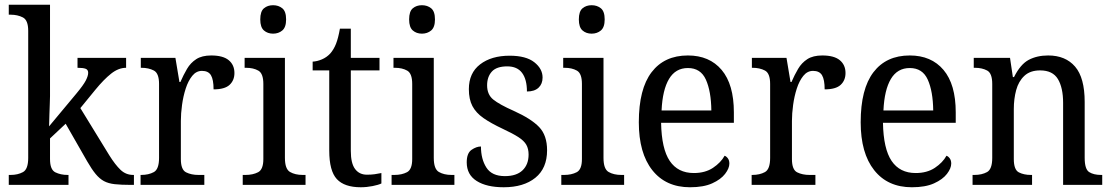

<svg xmlns="http://www.w3.org/2000/svg" viewBox="-20 -780 4695 810"><path d="M17 0V-42H25Q55 -42 77 -54Q99 -66 99 -114V-650Q99 -695 76.5 -706.5Q54 -718 25 -718H17V-760H191V-374Q191 -361 190 -340Q189 -319 188.5 -298Q188 -277 187.5 -262.5Q187 -248 187 -247L302 -385Q332 -421 342 -440.5Q352 -460 352 -473Q352 -486 341 -490Q330 -494 307 -494V-536H512V-494Q480 -494 449 -469.5Q418 -445 382 -401L319 -324L441 -125Q466 -85 488.5 -63.5Q511 -42 542 -42H545V0H532Q491 0 464 -3Q437 -6 418.5 -16Q400 -26 383.5 -46Q367 -66 348 -99L257 -258L191 -196V-109Q191 -64 213.5 -53Q236 -42 265 -42H269V0Z M573 0V-42H576Q607 -42 629 -54Q651 -66 651 -114V-426Q651 -471 629 -482.5Q607 -494 577 -494H574V-536H720L737 -434H741Q754 -464 769 -489.5Q784 -515 808 -530.5Q832 -546 871 -546Q921 -546 945 -526Q969 -506 969 -472Q969 -441 948.5 -422Q928 -403 881 -403Q881 -444 870 -462.5Q859 -481 832 -481Q808 -481 791 -460Q774 -439 763.5 -406.5Q753 -374 748 -337.5Q743 -301 743 -270V-109Q743 -64 765 -53Q787 -42 817 -42H842V0Z M1132 -638Q1109 -638 1093.5 -651.5Q1078 -665 1078 -698Q1078 -732 1093.5 -745Q1109 -758 1132 -758Q1155 -758 1171 -745Q1187 -732 1187 -698Q1187 -665 1171 -651.5Q1155 -638 1132 -638ZM1004 0V-42H1016Q1047 -42 1069 -53.5Q1091 -65 1091 -109V-426Q1091 -470 1070 -482Q1049 -494 1018 -494H1012V-536H1182V-114Q1182 -67 1203.5 -54.5Q1225 -42 1257 -42H1269V0Z M1502 10Q1433 10 1401 -24.5Q1369 -59 1369 -145V-483H1299V-520Q1318 -521 1338 -529.5Q1358 -538 1373 -554Q1388 -571 1397.5 -595Q1407 -619 1414 -659H1460V-536H1581V-483H1460V-143Q1460 -91 1478 -67Q1496 -43 1528 -43Q1546 -43 1560.5 -45Q1575 -47 1589 -50V-6Q1577 0 1552 5Q1527 10 1502 10Z M1760 -638Q1737 -638 1721.5 -651.5Q1706 -665 1706 -698Q1706 -732 1721.5 -745Q1737 -758 1760 -758Q1783 -758 1799 -745Q1815 -732 1815 -698Q1815 -665 1799 -651.5Q1783 -638 1760 -638ZM1632 0V-42H1644Q1675 -42 1697 -53.5Q1719 -65 1719 -109V-426Q1719 -470 1698 -482Q1677 -494 1646 -494H1640V-536H1810V-114Q1810 -67 1831.5 -54.5Q1853 -42 1885 -42H1897V0Z M2105 10Q2033 10 1991 -16.5Q1949 -43 1949 -95Q1949 -134 1969.5 -148Q1990 -162 2009 -162Q2009 -109 2032 -73Q2055 -37 2110 -37Q2159 -37 2184.5 -61.5Q2210 -86 2210 -128Q2210 -152 2200.5 -169Q2191 -186 2167 -201.5Q2143 -217 2100 -237Q2051 -260 2019.5 -282Q1988 -304 1973 -332.5Q1958 -361 1958 -404Q1958 -472 2005.5 -508.5Q2053 -545 2130 -545Q2199 -545 2234 -517.5Q2269 -490 2269 -453Q2269 -426 2252 -410Q2235 -394 2203 -394Q2203 -445 2182.5 -472.5Q2162 -500 2120 -500Q2075 -500 2055 -478Q2035 -456 2035 -420Q2035 -381 2061 -360Q2087 -339 2148 -312Q2221 -279 2254.5 -244Q2288 -209 2288 -146Q2288 -70 2238.5 -30Q2189 10 2105 10Z M2476 -638Q2453 -638 2437.5 -651.5Q2422 -665 2422 -698Q2422 -732 2437.5 -745Q2453 -758 2476 -758Q2499 -758 2515 -745Q2531 -732 2531 -698Q2531 -665 2515 -651.5Q2499 -638 2476 -638ZM2348 0V-42H2360Q2391 -42 2413 -53.5Q2435 -65 2435 -109V-426Q2435 -470 2414 -482Q2393 -494 2362 -494H2356V-536H2526V-114Q2526 -67 2547.5 -54.5Q2569 -42 2601 -42H2613V0Z M2891 10Q2789 10 2732 -62Q2675 -134 2675 -264Q2675 -405 2729 -475.5Q2783 -546 2882 -546Q2973 -546 3024.5 -485Q3076 -424 3076 -306V-262H2769Q2771 -152 2805.5 -101Q2840 -50 2907 -50Q2955 -50 2988 -72Q3021 -94 3037 -123Q3045 -120 3051 -111.5Q3057 -103 3057 -90Q3057 -70 3039 -46.5Q3021 -23 2984.5 -6.5Q2948 10 2891 10ZM2981 -314Q2980 -395 2958 -444Q2936 -493 2882 -493Q2830 -493 2802.5 -447Q2775 -401 2771 -314Z M3151 0V-42H3154Q3185 -42 3207 -54Q3229 -66 3229 -114V-426Q3229 -471 3207 -482.5Q3185 -494 3155 -494H3152V-536H3298L3315 -434H3319Q3332 -464 3347 -489.5Q3362 -515 3386 -530.5Q3410 -546 3449 -546Q3499 -546 3523 -526Q3547 -506 3547 -472Q3547 -441 3526.5 -422Q3506 -403 3459 -403Q3459 -444 3448 -462.5Q3437 -481 3410 -481Q3386 -481 3369 -460Q3352 -439 3341.5 -406.5Q3331 -374 3326 -337.5Q3321 -301 3321 -270V-109Q3321 -64 3343 -53Q3365 -42 3395 -42H3420V0Z M3827 10Q3725 10 3668 -62Q3611 -134 3611 -264Q3611 -405 3665 -475.5Q3719 -546 3818 -546Q3909 -546 3960.5 -485Q4012 -424 4012 -306V-262H3705Q3707 -152 3741.5 -101Q3776 -50 3843 -50Q3891 -50 3924 -72Q3957 -94 3973 -123Q3981 -120 3987 -111.5Q3993 -103 3993 -90Q3993 -70 3975 -46.5Q3957 -23 3920.5 -6.5Q3884 10 3827 10ZM3917 -314Q3916 -395 3894 -444Q3872 -493 3818 -493Q3766 -493 3738.5 -447Q3711 -401 3707 -314Z M4083 0V-42H4091Q4122 -42 4144 -54Q4166 -66 4166 -114V-426Q4166 -471 4144.5 -482.5Q4123 -494 4093 -494H4088V-536H4241L4253 -455H4258Q4285 -509 4320 -527.5Q4355 -546 4402 -546Q4475 -546 4515.5 -499Q4556 -452 4556 -350V-114Q4556 -66 4575 -54Q4594 -42 4625 -42H4630V0H4465V-346Q4465 -410 4443 -446.5Q4421 -483 4368 -483Q4326 -483 4301.5 -460Q4277 -437 4267 -400Q4257 -363 4257 -320V-109Q4257 -64 4278 -53Q4299 -42 4329 -42H4334V0Z"/></svg>

Font: Noto Serif Khmer SemiCondensed
Style: Regular
Weight: 400
Width: 4
Designer: Danh Hong and the Monotype Design Team
Foundry: Monotype Imaging Inc.
Version: Version 2.004; ttfautohint (v1.8.4.7-5d5b)